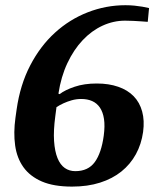

<svg xmlns="http://www.w3.org/2000/svg" viewBox="-20 -691 609 722"><path d="M42.5 -279.3Q55.7 -372.1 93.5 -444.8Q131.3 -517.6 186.5 -567.9Q241.7 -618.2 310.1 -644.8Q378.4 -671.4 451.7 -671.4Q470.2 -671.4 486.3 -669.7Q502.4 -668 515.6 -665.8Q528.8 -663.6 540.5 -660.6L535.6 -608.9Q522.5 -609.9 509.3 -610.8Q496.1 -611.8 480.7 -612.5Q465.3 -613.3 450.2 -613.3Q406.7 -613.3 365.7 -594.5Q324.7 -575.7 291 -540Q257.3 -504.4 233.4 -453.6Q209.5 -402.8 199.7 -338.9L204.1 -336.9Q224.1 -352.5 260.3 -364.7Q296.4 -377 343.8 -377Q389.2 -377 424.6 -364.7Q460 -352.5 482.7 -329.1Q505.4 -305.7 514.6 -271.7Q523.9 -237.8 518.1 -194.8Q511.7 -148.9 491 -111.1Q470.2 -73.2 436.5 -46.1Q402.8 -19 356.2 -4.2Q309.6 10.7 251 10.7Q182.1 10.7 137.5 -8.5Q92.8 -27.8 68.1 -62.3Q43.5 -96.7 36.9 -144.3Q30.3 -191.9 38.1 -248ZM370.1 -180.7Q375 -217.3 371.1 -243.4Q367.2 -269.5 355.7 -286.4Q344.2 -303.2 326.4 -311Q308.6 -318.8 285.6 -318.8Q267.1 -318.8 250 -314Q232.9 -309.1 219 -302.7Q205.1 -296.4 192.4 -288.1L188 -254.4Q180.7 -200.2 183.3 -160.9Q186 -121.6 196.3 -96.4Q206.5 -71.3 223.6 -59.3Q240.7 -47.4 263.2 -47.4Q311.5 -47.4 336.4 -81.5Q361.3 -115.7 370.1 -180.7Z"/></svg>

Font: Noticia Text
Style: Bold Italic
Weight: 700
Italic angle: -8°
Designer: JM Sole
Foundry: JM Sole
Version: Version 1.003